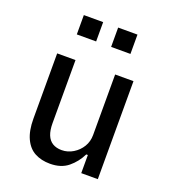

<svg xmlns="http://www.w3.org/2000/svg" viewBox="-133 -809 809 915"><g transform="rotate(20 272.0 -351.5)"><path d="M225 9Q181 9 148 -8.5Q115 -26 96.5 -65.5Q78 -105 78 -166V-497H171V-177Q171 -141 180.5 -117.5Q190 -94 209 -82.5Q228 -71 255 -71Q286 -71 313 -87.5Q340 -104 356 -130.5Q372 -157 372 -190V-497H465V0H381V-92H373Q352 -49 316.5 -20Q281 9 225 9ZM309 -614V-712H407V-614ZM135 -614V-712H233V-614Z"/></g></svg>

Font: Nunito Sans 7pt Condensed Medium
Style: Regular
Weight: 500
Width: 3
Designer: Vernon Adams
Foundry: Vernon Adams
Version: Version 3.101;gftools[0.9.27]